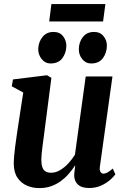

<svg xmlns="http://www.w3.org/2000/svg" viewBox="-20 -932 628 962"><path d="M176.5 10.5Q144 10.5 115.2 -1.8Q86.5 -14 68 -40.8Q49.5 -67.5 49 -111Q49 -128 50.8 -149.2Q52.5 -170.5 55.5 -194Q58.5 -217.5 62 -241.2Q65.5 -265 68.5 -286L96.5 -468.5L39 -499.5L45 -534L215.5 -555L237.5 -542L204.5 -287Q202 -266.5 199 -244.2Q196 -222 193.2 -201Q190.5 -180 188.8 -162.5Q187 -145 187 -133.5Q187 -109 192.2 -94.2Q197.5 -79.5 208.5 -73Q219.5 -66.5 236.5 -66.5Q259 -66.5 281 -79.5Q303 -92.5 322.2 -113.2Q341.5 -134 355.5 -157L409.5 -549H543.5L480.5 -97.5Q478 -79 483.5 -70.5Q489 -62 498.5 -62Q507.5 -62 518 -67.5Q528.5 -73 545 -87.5L558 -58.5Q551 -48 533 -31.8Q515 -15.5 488 -2.8Q461 10 427 10Q390 10 372 -5.8Q354 -21.5 352 -47.5Q351.5 -50.5 351.8 -56.8Q352 -63 353 -70.8Q354 -78.5 355 -86.5Q356 -94.5 357 -101.5L355.5 -102Q342 -81.5 324.5 -61.2Q307 -41 285 -24.8Q263 -8.5 236 1Q209 10.5 176.5 10.5ZM233 -614Q206.5 -614 189 -635.8Q171.5 -657.5 171.5 -686Q172.5 -721.5 193 -746.8Q213.5 -772 248 -772Q279.5 -772 296 -750.5Q312.5 -729 312.5 -702.5Q312 -666.5 292.2 -640.2Q272.5 -614 233 -614ZM436.5 -614Q409.5 -614 392 -635.8Q374.5 -657.5 375 -686Q375.5 -721.5 395.5 -746.8Q415.5 -772 451 -772Q482 -772 499 -750.5Q516 -729 515.5 -702.5Q515 -666.5 495.2 -640.2Q475.5 -614 436.5 -614ZM237.5 -911.5H508L496.5 -824.5H226.5Z"/></svg>

Font: Merriweather 48pt
Style: Bold Italic
Weight: 700
Italic angle: -7.8°
Version: Version 2.101